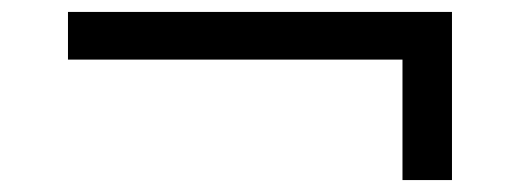

<svg xmlns="http://www.w3.org/2000/svg" viewBox="-20 -419 872 322"><path d="M655 -117V-340L674 -319H94V-399H738V-117Z"/></svg>

Font: Lexend Giga Light
Style: Regular
Weight: 300
Version: Version 1.007